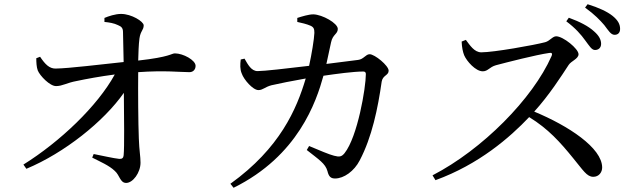

<svg xmlns="http://www.w3.org/2000/svg" viewBox="-20 -843 3010 910"><path d="M105 -43C285 -118 472 -267 567 -403C568 -284 570 -146 566 -107C565 -94 558 -89 545 -90C516 -93 466 -105 424 -113L417 -96C454 -77 497 -59 524 -33C548 -12 549 24 578 24C610 24 646 -25 646 -72C646 -102 640 -129 638 -186C635 -260 634 -412 635 -501C761 -510 835 -501 878 -501C896 -501 907 -514 907 -531C907 -558 848 -590 809 -590C792 -590 788 -573 635 -556C636 -590 637 -632 641 -661C646 -697 661 -700 661 -723C661 -741 603 -777 554 -777C526 -777 494 -766 475 -758V-739C497 -737 521 -733 539 -724C556 -717 563 -710 563 -690L566 -549C459 -538 309 -519 243 -518C214 -518 194 -538 170 -574L152 -567C152 -548 153 -525 159 -509C169 -484 217 -434 246 -435C276 -435 298 -451 343 -459C390 -469 455 -481 524 -490C442 -340 264 -171 91 -63Z M1434 -132C1492 -86 1522 -68 1532 -32C1538 -7 1547 3 1568 3C1610 3 1659 -32 1685 -83C1743 -193 1771 -330 1789 -456C1794 -487 1822 -485 1822 -508C1822 -532 1756 -586 1732 -586C1713 -586 1704 -562 1677 -559L1527 -540L1549 -642C1557 -681 1581 -681 1581 -706C1581 -733 1508 -774 1465 -775C1443 -775 1411 -765 1389 -758V-739C1408 -735 1434 -729 1452 -721C1467 -714 1470 -706 1470 -687C1469 -658 1457 -585 1445 -531C1337 -518 1231 -506 1201 -506C1171 -506 1155 -537 1139 -565L1121 -561C1118 -538 1117 -514 1126 -494C1135 -467 1178 -416 1205 -416C1226 -416 1236 -431 1267 -439C1296 -446 1372 -461 1429 -471C1386 -326 1307 -141 1072 28L1087 47C1393 -104 1479 -361 1513 -484C1575 -493 1655 -504 1702 -504C1710 -504 1714 -500 1714 -492C1714 -428 1675 -195 1613 -117C1599 -100 1589 -98 1563 -105C1542 -110 1492 -131 1445 -151Z M2754 -651C2773 -626 2784 -606 2800 -606C2817 -606 2829 -617 2829 -635C2829 -654 2820 -673 2796 -694C2769 -719 2728 -740 2676 -759L2664 -742C2708 -709 2734 -679 2754 -651ZM2844 -724C2864 -698 2875 -678 2893 -678C2909 -678 2919 -688 2919 -706C2919 -728 2909 -747 2883 -768C2858 -788 2817 -807 2765 -823L2753 -807C2800 -773 2824 -747 2844 -724ZM2168 -646C2169 -618 2174 -596 2180 -581C2192 -553 2234 -505 2268 -505C2293 -505 2299 -525 2331 -534C2384 -548 2520 -583 2583 -592C2594 -594 2600 -591 2594 -577C2505 -375 2266 -134 2030 -12L2044 11C2250 -64 2396 -191 2488 -288C2579 -232 2635 -169 2696 -94C2744 -36 2761 -5 2792 -5C2819 -5 2834 -27 2834 -49C2834 -142 2674 -247 2512 -314C2583 -392 2641 -483 2675 -535C2687 -554 2722 -564 2722 -586C2722 -612 2649 -671 2616 -671C2599 -671 2586 -649 2564 -643C2511 -629 2320 -595 2261 -595C2228 -595 2207 -629 2188 -654Z"/></svg>

Font: Noto Serif HK Medium
Style: Regular
Weight: 500
Designer: Ryoko NISHIZUKA 西塚涼子 (kana & ideographs); Frank Grießhammer (Latin, Greek & Cyrillic); Wenlong ZHANG 张文龙 (bopomofo); San
Foundry: Adobe
Version: Version 2.001;hotconv 1.1.0;makeotfexe 2.6.0